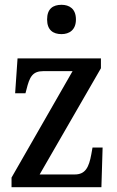

<svg xmlns="http://www.w3.org/2000/svg" viewBox="-20 -779 485 799"><path d="M236 -637C268 -637 296 -654 296 -698C296 -743 268 -759 236 -759C201 -759 176 -743 176 -698C176 -654 201 -637 236 -637ZM28 0H402L407 -165H365L360 -137C350 -82 335 -53 291 -53H145L400 -495V-536H53L43 -391H86L90 -406C103 -459 115 -483 161 -483H282L28 -40Z"/></svg>

Font: Noto Serif Georgian Condensed Medium
Style: Regular
Weight: 500
Width: 3
Designer: Monotype Design Team, Akaki Razmadze
Foundry: Google LLC
Version: Version 2.003